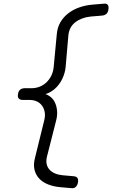

<svg xmlns="http://www.w3.org/2000/svg" viewBox="-20 -872 640 1045"><path d="M368 152 311 147Q273 144 242.5 132Q212 120 193 99.5Q174 79 167.5 50.5Q161 22 171 -15L220 -214Q227 -240 223.5 -260.5Q220 -281 209.5 -296Q199 -311 181.5 -319.5Q164 -328 141 -328H105Q89 -328 82 -336Q75 -344 78 -360Q80 -376 90 -384Q100 -392 116 -392H152Q175 -392 195.5 -400Q216 -408 232 -423Q248 -438 258.5 -458.5Q269 -479 272 -505L289 -685Q292 -722 308.5 -750.5Q325 -779 351.5 -799.5Q378 -820 412.5 -832Q447 -844 486 -847L545 -852Q561 -854 567 -845Q573 -836 570 -820Q568 -804 558.5 -796Q549 -788 534 -787L474 -782Q424 -777 390 -751Q356 -725 352 -678L337 -505Q334 -477 322 -449.5Q310 -422 291.5 -401.5Q273 -381 250 -369Q239 -363 227 -360Q237 -357 246 -351Q266 -339 277 -318Q288 -297 290.5 -270Q293 -243 285 -214L236 -21Q230 3 234 21Q238 39 250 52Q262 65 280.5 72.5Q299 80 322 82L379 87Q395 88 401 96Q407 104 404.5 120Q402 136 392.5 145Q383 154 368 152Z"/></svg>

Font: Maple Mono NL ExtraLight
Style: Italic
Weight: 275
Italic angle: -10°
Monospace: yes
Designer: subframe7536
Version: Version 7.000